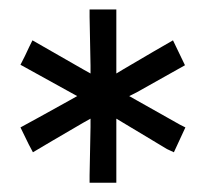

<svg xmlns="http://www.w3.org/2000/svg" viewBox="-20 -774 429 407"><path d="M372.1 -635.7 269.5 -578.1 253.9 -570.3 361.3 -509.8 373 -503.9Q355.5 -465.8 348.6 -451.2Q342.8 -454.1 334 -458L226.6 -522.5V-518.6V-504.9V-402.3V-386.7H169.9Q169.9 -392.6 169.9 -402.3L171.9 -504.9V-522.5L156.2 -513.7Q79.1 -468.8 49.8 -451.2L41 -467.8Q33.2 -484.4 23.4 -503.9Q50.8 -518.6 127.9 -561.5L143.6 -570.3L23.4 -636.7Q33.2 -655.3 42 -674.8L48.8 -688.5Q78.1 -671.9 156.2 -627L171.9 -618.2V-622.1V-634.8L169.9 -738.3V-753.9H184.6H226.6V-738.3V-634.8V-618.2L241.2 -627Q317.4 -671.9 346.7 -688.5Z"/></svg>

Font: BF_TEXT
Style: Regular
Weight: 400
Foundry: EA DICE
Version: Version 1.404